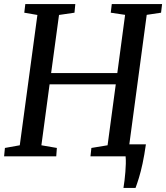

<svg xmlns="http://www.w3.org/2000/svg" viewBox="-22 -763 811 937"><path d="M580.5 154Q583.5 136.5 585.8 116.8Q588 97 589.8 76.5Q591.5 56 592 36.5Q592.5 17 591 0L538 -58.5H690Q682.5 -5.5 673.8 35Q665 75.5 656 104.8Q647 134 639.5 154ZM-2 0 2 -41 74.5 -54 160.5 -690 96.5 -701 101.5 -743H345.5L341.5 -701L266 -690L227.5 -406.5H550.5L588.5 -690.5L518.5 -701L523.5 -743H769L764 -701L694 -690.5L608.5 -54L680.5 -41L676.5 0H419.5L424 -41L503 -54L543 -351.5H220L180 -54L255.5 -41L252.5 0Z"/></svg>

Font: Merriweather 28pt
Style: Italic
Weight: 400
Italic angle: -7.8°
Version: Version 2.101